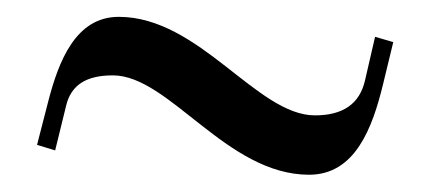

<svg xmlns="http://www.w3.org/2000/svg" viewBox="-20 -360 511 228"><path d="M24 -188 45.5 -181.4 58.5 -234.4C64.5 -259.6 83.1 -270.5 114 -270.5C181 -270.5 249 -152.5 347 -152.5C401.6 -152.5 422.2 -207.6 435 -260.5L447 -310L425.4 -316.3L413.4 -264.3C407 -236.7 387.3 -223 354 -223C285 -223 217 -340 121 -340C70 -340 49.6 -287.7 37 -238.5Z"/></svg>

Font: Prida01
Style: Black
Weight: 900
Designer: gluk
Foundry: gluk
Version: Version 00.072